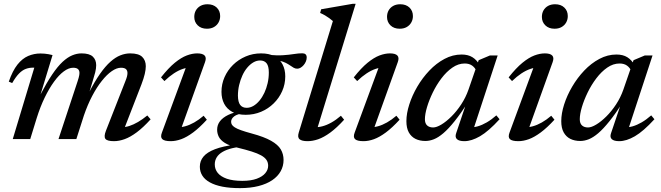

<svg xmlns="http://www.w3.org/2000/svg" viewBox="-20 -736 3497 1016"><path d="M630.5 -37 623.5 -63Q643 -62.5 664.8 -69.5Q686.5 -76.5 710.5 -90.5Q734.5 -104.5 759.5 -125L777 -104.5Q738 -61.5 703.8 -36Q669.5 -10.5 639.8 0.2Q610 11 583 11Q547.5 11 538 -1Q528.5 -13 540.5 -44L642.5 -304Q649 -320 651.8 -330.5Q654.5 -341 654.5 -349.5Q654.5 -362.5 646.8 -370Q639 -377.5 620 -377.5Q597.5 -377.5 571.5 -359.5Q545.5 -341.5 519 -308.2Q492.5 -275 468 -228.5Q443.5 -182 424 -125L384 0H289.5L390.5 -305.5Q394 -316 396.2 -324.2Q398.5 -332.5 399.5 -338.8Q400.5 -345 400.5 -350Q400.5 -363 392.8 -370.2Q385 -377.5 367 -377.5Q343.5 -377.5 317.5 -358.2Q291.5 -339 265.8 -303.5Q240 -268 216.5 -219.5Q193 -171 174.5 -112L140 0H47.5L161.5 -378Q160 -378 158.2 -378Q156.5 -378 154.5 -378Q134 -378 116 -371.2Q98 -364.5 80.8 -347Q63.5 -329.5 44.5 -296.5L26.5 -304Q46.5 -361.5 72.2 -394Q98 -426.5 129 -439.8Q160 -453 194 -453Q205.5 -453 216 -452Q226.5 -451 236.8 -449.2Q247 -447.5 258 -444.5L193 -231V-233.5Q227 -298.5 256 -341.5Q285 -384.5 311.2 -408.8Q337.5 -433 362.2 -443.2Q387 -453.5 411.5 -453.5Q453 -453.5 471 -436.5Q489 -419.5 489 -391Q489 -374 483.8 -353Q478.5 -332 469.5 -303.5L452 -245.5H450.5Q481 -305 509.2 -345.2Q537.5 -385.5 564.2 -409.2Q591 -433 617 -443.2Q643 -453.5 669 -453.5Q713.5 -453.5 732.5 -435Q751.5 -416.5 751.5 -385.5Q751.5 -368 746 -344.5Q740.5 -321 728.5 -289.5Z M837 -35 970.5 -397 989.5 -378Q969.5 -379 946.8 -371.2Q924 -363.5 899.8 -347.5Q875.5 -331.5 850 -307L832 -326.5Q871.5 -376.5 905.2 -404Q939 -431.5 968.2 -442.5Q997.5 -453.5 1023.5 -453.5Q1052 -453.5 1062.8 -442.2Q1073.5 -431 1065 -407.5L932 -37L916.5 -63Q937 -61.5 960 -67.8Q983 -74 1007.8 -88Q1032.5 -102 1057.5 -123.5L1074.5 -102.5Q1035.5 -60 1001.8 -35Q968 -10 939 0.5Q910 11 883.5 11Q850 11 838.8 0.2Q827.5 -10.5 837 -35ZM1008 -646.5Q1008 -666 1016.5 -681Q1025 -696 1040.8 -704.8Q1056.5 -713.5 1078 -713.5Q1108.5 -713.5 1126.8 -696Q1145 -678.5 1145 -651Q1145 -632 1136.2 -616.8Q1127.5 -601.5 1112 -592.8Q1096.5 -584 1075 -584Q1044.5 -584 1026.2 -601.8Q1008 -619.5 1008 -646.5Z M1553 -372.5Q1542.5 -372.5 1534 -377.5Q1525.5 -382.5 1515.5 -389.5Q1505.5 -396.5 1491.8 -403.5Q1478 -410.5 1457.5 -415Q1437 -419.5 1407.5 -418.5L1400 -446.5Q1444.5 -441.5 1477.5 -443.8Q1510.5 -446 1535.2 -450Q1560 -454 1579.5 -454Q1591 -454 1597 -448.5Q1603 -443 1603 -432Q1603 -421 1598.5 -410.5Q1594 -400 1586.8 -391.5Q1579.5 -383 1570.8 -377.8Q1562 -372.5 1553 -372.5ZM1285.5 -165.5Q1303.5 -165.5 1320.8 -175.5Q1338 -185.5 1353 -203.5Q1368 -221.5 1379 -245Q1390 -268.5 1396.2 -295.8Q1402.5 -323 1402.5 -352.5Q1402.5 -386 1390.8 -401Q1379 -416 1356.5 -416Q1338 -416 1320.8 -406Q1303.5 -396 1288.5 -378.2Q1273.5 -360.5 1262.8 -337Q1252 -313.5 1245.5 -286Q1239 -258.5 1239 -229.5Q1239.5 -196 1251 -180.8Q1262.5 -165.5 1285.5 -165.5ZM1361.5 -453.5Q1404.5 -453.5 1432.8 -438Q1461 -422.5 1475.2 -395.2Q1489.5 -368 1489.5 -332Q1489.5 -290.5 1473.2 -253.8Q1457 -217 1428.2 -188.8Q1399.5 -160.5 1361.5 -144.5Q1323.5 -128.5 1280 -128.5Q1237.5 -128.5 1209 -144Q1180.5 -159.5 1166.2 -187Q1152 -214.5 1152 -250Q1152 -291 1168.2 -327.8Q1184.5 -364.5 1213.2 -392.8Q1242 -421 1280 -437.2Q1318 -453.5 1361.5 -453.5ZM1250 259.5Q1197 259.5 1157.2 251.8Q1117.5 244 1090.8 229.2Q1064 214.5 1050.8 193.5Q1037.5 172.5 1037.5 146Q1037.5 115.5 1056.8 92.5Q1076 69.5 1117.8 53.5Q1159.5 37.5 1227.5 29L1265.5 23.5L1278 39.5Q1239 41 1209 48.2Q1179 55.5 1158.2 67.5Q1137.5 79.5 1127 96.2Q1116.5 113 1116.5 134Q1116.5 159.5 1132.2 179Q1148 198.5 1180.2 209.8Q1212.5 221 1262 221Q1308 221 1338.5 209.8Q1369 198.5 1384 180.2Q1399 162 1399 141Q1399 123.5 1390 110.2Q1381 97 1361.8 86.2Q1342.5 75.5 1311.8 65.8Q1281 56 1237.5 45.5Q1193 35 1169.5 20Q1146 5 1137.5 -12.8Q1129 -30.5 1129 -49.5Q1129 -75 1144 -94.5Q1159 -114 1187.5 -127.8Q1216 -141.5 1255 -148.5L1272 -137Q1236 -133 1219.5 -120.5Q1203 -108 1203 -91.5Q1203 -83.5 1207.2 -76.2Q1211.5 -69 1222.8 -61.8Q1234 -54.5 1255.8 -46.8Q1277.5 -39 1312.5 -29.5Q1377.5 -12 1414.2 8.8Q1451 29.5 1465.8 54.5Q1480.5 79.5 1480.5 110.5Q1480.5 143 1465.2 170.2Q1450 197.5 1420.5 217.5Q1391 237.5 1348 248.5Q1305 259.5 1250 259.5Z M1741.5 -624.5Q1732.5 -632.5 1722.2 -640Q1712 -647.5 1700 -654.5Q1688 -661.5 1674 -667.5L1679.5 -687L1847 -716H1862L1654 -40L1641 -63.5Q1661.5 -61.5 1685 -67.5Q1708.5 -73.5 1733.5 -87.5Q1758.5 -101.5 1784 -123.5L1801 -102.5Q1762 -59.5 1727.8 -34.5Q1693.5 -9.5 1664 0.8Q1634.5 11 1607.5 11Q1577.5 11 1565.2 0.8Q1553 -9.5 1561 -35Z M1857 -35 1990.5 -397 2009.5 -378Q1989.5 -379 1966.8 -371.2Q1944 -363.5 1919.8 -347.5Q1895.5 -331.5 1870 -307L1852 -326.5Q1891.5 -376.5 1925.2 -404Q1959 -431.5 1988.2 -442.5Q2017.5 -453.5 2043.5 -453.5Q2072 -453.5 2082.8 -442.2Q2093.5 -431 2085 -407.5L1952 -37L1936.5 -63Q1957 -61.5 1980 -67.8Q2003 -74 2027.8 -88Q2052.5 -102 2077.5 -123.5L2094.5 -102.5Q2055.5 -60 2021.8 -35Q1988 -10 1959 0.5Q1930 11 1903.5 11Q1870 11 1858.8 0.2Q1847.5 -10.5 1857 -35ZM2028 -646.5Q2028 -666 2036.5 -681Q2045 -696 2060.8 -704.8Q2076.5 -713.5 2098 -713.5Q2128.5 -713.5 2146.8 -696Q2165 -678.5 2165 -651Q2165 -632 2156.2 -616.8Q2147.5 -601.5 2132 -592.8Q2116.5 -584 2095 -584Q2064.5 -584 2046.2 -601.8Q2028 -619.5 2028 -646.5Z M2394 -31.5 2450 -197.5H2458.5Q2418 -135 2385.5 -94.5Q2353 -54 2326.2 -31.2Q2299.5 -8.5 2276.2 0.8Q2253 10 2231 10Q2201 10 2178.5 -1.2Q2156 -12.5 2143.2 -35.5Q2130.5 -58.5 2130.5 -95Q2130.5 -135.5 2145.8 -183.2Q2161 -231 2188.2 -277.5Q2215.5 -324 2252 -362.5Q2288.5 -401 2332 -424.2Q2375.5 -447.5 2422.5 -447.5Q2457 -447.5 2480 -433.2Q2503 -419 2520 -389.5L2501 -360Q2494 -377.5 2478.5 -388.8Q2463 -400 2439 -400Q2405 -400 2373.8 -378.2Q2342.5 -356.5 2316 -321.5Q2289.5 -286.5 2270 -246.2Q2250.5 -206 2239.5 -168.8Q2228.5 -131.5 2228.5 -105Q2228.5 -83 2240.2 -72.2Q2252 -61.5 2272 -61.5Q2290 -61.5 2315.8 -77Q2341.5 -92.5 2369 -119.8Q2396.5 -147 2420.5 -183.5Q2444.5 -220 2459 -261.5L2513 -417.5L2572.5 -442.5H2613.5L2480 -36L2466 -63Q2485 -61 2508 -67.5Q2531 -74 2556 -88.5Q2581 -103 2606.5 -125.5L2623.5 -105Q2565 -41 2520 -15Q2475 11 2437.5 11Q2409 11 2397.8 0.2Q2386.5 -10.5 2394 -31.5Z M2676.5 -35 2810 -397 2829 -378Q2809 -379 2786.2 -371.2Q2763.5 -363.5 2739.2 -347.5Q2715 -331.5 2689.5 -307L2671.5 -326.5Q2711 -376.5 2744.8 -404Q2778.5 -431.5 2807.8 -442.5Q2837 -453.5 2863 -453.5Q2891.5 -453.5 2902.2 -442.2Q2913 -431 2904.5 -407.5L2771.5 -37L2756 -63Q2776.5 -61.5 2799.5 -67.8Q2822.5 -74 2847.2 -88Q2872 -102 2897 -123.5L2914 -102.5Q2875 -60 2841.2 -35Q2807.5 -10 2778.5 0.5Q2749.5 11 2723 11Q2689.5 11 2678.2 0.2Q2667 -10.5 2676.5 -35ZM2847.5 -646.5Q2847.5 -666 2856 -681Q2864.5 -696 2880.2 -704.8Q2896 -713.5 2917.5 -713.5Q2948 -713.5 2966.2 -696Q2984.5 -678.5 2984.5 -651Q2984.5 -632 2975.8 -616.8Q2967 -601.5 2951.5 -592.8Q2936 -584 2914.5 -584Q2884 -584 2865.8 -601.8Q2847.5 -619.5 2847.5 -646.5Z M3213.5 -31.5 3269.5 -197.5H3278Q3237.5 -135 3205 -94.5Q3172.5 -54 3145.8 -31.2Q3119 -8.5 3095.8 0.8Q3072.5 10 3050.5 10Q3020.5 10 2998 -1.2Q2975.5 -12.5 2962.8 -35.5Q2950 -58.5 2950 -95Q2950 -135.5 2965.2 -183.2Q2980.5 -231 3007.8 -277.5Q3035 -324 3071.5 -362.5Q3108 -401 3151.5 -424.2Q3195 -447.5 3242 -447.5Q3276.5 -447.5 3299.5 -433.2Q3322.5 -419 3339.5 -389.5L3320.5 -360Q3313.5 -377.5 3298 -388.8Q3282.5 -400 3258.5 -400Q3224.5 -400 3193.2 -378.2Q3162 -356.5 3135.5 -321.5Q3109 -286.5 3089.5 -246.2Q3070 -206 3059 -168.8Q3048 -131.5 3048 -105Q3048 -83 3059.8 -72.2Q3071.5 -61.5 3091.5 -61.5Q3109.5 -61.5 3135.2 -77Q3161 -92.5 3188.5 -119.8Q3216 -147 3240 -183.5Q3264 -220 3278.5 -261.5L3332.5 -417.5L3392 -442.5H3433L3299.5 -36L3285.5 -63Q3304.5 -61 3327.5 -67.5Q3350.5 -74 3375.5 -88.5Q3400.5 -103 3426 -125.5L3443 -105Q3384.5 -41 3339.5 -15Q3294.5 11 3257 11Q3228.5 11 3217.2 0.2Q3206 -10.5 3213.5 -31.5Z"/></svg>

Font: Newsreader 16pt Medium
Style: Italic
Weight: 500
Italic angle: -17°
Designer: Hugues Gentile
Foundry: Production Type
Version: Version 1.003